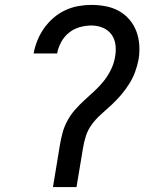

<svg xmlns="http://www.w3.org/2000/svg" viewBox="-20 -763 640 783"><path d="M196 0 224 -170Q228 -195 235 -221Q242 -247 255 -271Q268 -295 286.5 -316Q305 -337 325.5 -355.5Q346 -374 366.5 -393Q387 -412 404 -433.5Q421 -455 433 -480Q445 -505 449 -530Q454 -555 451 -579.5Q448 -604 434.5 -622.5Q421 -641 399 -650Q377 -659 352 -659Q329 -659 304.5 -652Q280 -645 260.5 -629Q241 -613 229 -590.5Q217 -568 213 -545H117Q122 -572 132.5 -598Q143 -624 159.5 -647.5Q176 -671 198 -690Q220 -709 245.5 -721Q271 -733 298.5 -738Q326 -743 352 -743Q382 -743 411 -737.5Q440 -732 464.5 -718.5Q489 -705 507.5 -683.5Q526 -662 536 -635.5Q546 -609 548 -579.5Q550 -550 545 -520Q540 -494 530.5 -468.5Q521 -443 506 -419.5Q491 -396 473 -375Q455 -354 434.5 -335Q414 -316 392.5 -297Q371 -278 354.5 -255.5Q338 -233 330 -207.5Q322 -182 318 -156L292 0Z"/></svg>

Font: Iosevka Custom Medium
Style: Italic
Weight: 500
Italic angle: -9°
Designer: Belleve Invis
Foundry: Belleve Invis
Version: Version 27.0.1